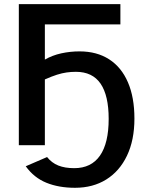

<svg xmlns="http://www.w3.org/2000/svg" viewBox="-20 -708 732 936"><path d="M635.3 -129.9Q635.3 -24.9 599.1 50.8Q563 126.5 498 167Q433.1 207.5 345.7 207.5Q266.6 207.5 206.1 182.9Q145.5 158.2 105.5 102.5L209.5 57.6Q231.9 85.9 264.2 98.9Q296.4 111.8 341.8 111.8Q424.8 111.8 467.3 50.8Q509.8 -10.3 509.8 -128.4Q509.8 -242.7 470.2 -300.3Q430.7 -357.9 350.1 -357.9Q326.2 -357.9 304.4 -354.7Q282.7 -351.6 257.8 -343.8Q232.9 -335.9 198.7 -320.8V0H71.8V-688H566.9V-588.9H198.7V-417.5Q235.4 -438.5 278.8 -448Q322.3 -457.5 367.7 -457.5Q452.1 -457.5 512 -418.9Q571.8 -380.4 603.5 -307.1Q635.3 -233.9 635.3 -129.9Z"/></svg>

Font: Arimo SemiBold
Style: Regular
Weight: 600
Designer: Steve Matteson
Foundry: Monotype Imaging Inc.
Version: Version 1.33